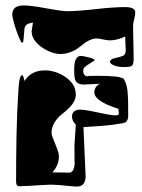

<svg xmlns="http://www.w3.org/2000/svg" viewBox="-20 -674 522 704"><path d="M430 -428Q424 -428 412.5 -430Q401 -432 392 -437Q383 -442 383 -450L391 -458Q425 -466 433 -470.5Q441 -475 441 -491Q441 -495 440 -511Q439 -527 439 -540Q408 -526 383 -526Q374 -526 357.5 -529.5Q341 -533 333 -533Q310 -533 276 -505Q241 -476 201 -476Q181 -476 156 -487.5Q131 -499 113.5 -518Q96 -537 96 -559Q96 -563 97.5 -570.5Q99 -578 101 -591Q73 -588 70 -571Q69 -560 68 -548.5Q67 -537 66 -526Q66 -521 61 -516Q55 -522 46.5 -544Q38 -566 31.5 -589Q25 -612 25 -621Q25 -654 67 -654Q80 -654 100 -651.5Q120 -649 147 -644Q174 -639 194.5 -636Q215 -633 228 -633Q246 -633 273 -635Q300 -637 335 -641Q370 -645 396 -646.5Q422 -648 439 -648Q476 -648 476 -628Q476 -620 472 -604Q468 -588 468 -580Q468 -569 468.5 -543.5Q469 -518 469.5 -493Q470 -468 470 -456Q470 -435 460 -431Q454 -428 430 -428ZM262 10Q252 10 233.5 8Q215 6 196.5 4.5Q178 3 168 3Q157 3 133.5 4.5Q110 6 86 7.5Q62 9 51 9Q39 9 39 -8Q39 -90 40.5 -176Q42 -262 48 -352Q51 -398 61 -398H63Q68 -389 70 -377Q94 -416 145 -416Q170 -416 196 -405Q222 -394 240 -374Q258 -354 258 -326Q258 -296 214 -261Q169 -227 169 -187Q169 -179 176 -162.5Q183 -146 189.5 -128.5Q196 -111 196 -101Q196 -68 172 -42L233 -41Q252 -41 254 -76Q253 -71 253 -140Q253 -145 254.5 -164Q256 -183 258 -217Q244 -231 244 -246Q244 -272 275 -272Q287 -272 312.5 -267Q338 -262 364 -256.5Q390 -251 403 -251Q416 -251 416 -258Q416 -260 415 -266Q414 -272 414 -275Q326 -303 326 -335Q326 -357 347 -367L288 -364Q263 -364 256 -380Q252 -389 252 -419Q252 -469 276 -469Q281 -469 293 -466.5Q305 -464 316 -460.5Q327 -457 327 -452Q326 -451 319.5 -447.5Q313 -444 301 -436Q285 -426 285 -415Q285 -395 302 -394Q298 -395 307 -395.5Q316 -396 337 -396Q416 -396 429 -387H433V-385Q448 -364 449 -319Q450 -318 450 -248Q450 -234 441 -226Q435 -222 397 -217Q359 -212 286 -208Q290 -116 292 -71Q294 -26 294 -27V-28Q294 -28 294 -28Q294 -28 294 -27Q293 10 262 10Z"/></svg>

Font: Moo Lah Lah
Style: Regular
Weight: 400
Designer: Robert E. Leuschke
Foundry: Robert E. Leuschke
Version: Version 1.010; ttfautohint (v1.8.3)